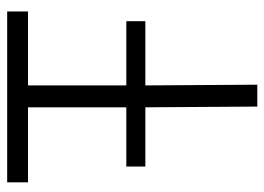

<svg xmlns="http://www.w3.org/2000/svg" viewBox="-121 -616 737 535"><g transform="rotate(-90 247.5 -348.5)"><path d="M51 -365H216V-639H7V-697H483V-639H277V-365H456V-312H277L279 0H218L216 -312H51Z"/></g></svg>

Font: Panefresco 250wt
Style: Regular
Weight: 300
Version: Version 1.000